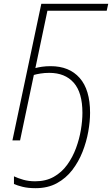

<svg xmlns="http://www.w3.org/2000/svg" viewBox="-20 -734 586 1004"><path d="M166 250Q127 250 98.5 243Q70 236 53 228V188Q74 198 102 206Q130 214 164 214Q220 214 261.5 190.5Q303 167 331.5 127.5Q360 88 377.5 40.5Q395 -7 403 -55Q411 -103 411 -144Q411 -250 365.5 -301.5Q320 -353 238 -353Q213 -353 191.5 -349.5Q170 -346 157 -342L85 0H45L196 -714H546L538 -678H228L165 -378Q179 -382 199.5 -385Q220 -388 245 -388Q342 -388 396.5 -326.5Q451 -265 451 -144Q451 -99 441.5 -45.5Q432 8 411.5 60Q391 112 358 155Q325 198 277.5 224Q230 250 166 250Z"/></svg>

Font: Noto Sans Disp ExtLt
Style: Italic
Weight: 200
Italic angle: -12°
Designer: Monotype Design Team
Foundry: Monotype Imaging Inc.
Version: Version 2.000;GOOG;noto-source:20170915:90ef993387c0